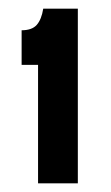

<svg xmlns="http://www.w3.org/2000/svg" viewBox="-20 -694 256 444"><path d="M68 -270V-544H30V-624Q54 -624 65 -636.5Q76 -649 80 -674H160V-270Z"/></svg>

Font: Bricolage Grotesque 10pt Condensed Medium
Style: Regular
Weight: 500
Width: 3
Designer: Mathieu Triay
Foundry: Atelier Triay
Version: Version 1.000; ttfautohint (v1.8.4.7-5d5b);gftools[0.9.32]